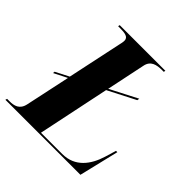

<svg xmlns="http://www.w3.org/2000/svg" viewBox="-220 -870 1026 1026"><g transform="rotate(45 293.5 -357.0)"><path d="M-35 0H532L586 -225H576L557 -162C532 -80 481 -10 385 -10H224L309 -417L465 -497L467 -510L312 -430L358 -650C367 -696 404 -704 445 -704H458L460 -714H115L113 -704H126C165 -704 192 -700 192 -673C192 -665 190 -652 186 -637L121 -331L45 -292L44 -281L119 -319L65 -66C55 -17 20 -10 -14 -10H-32Z"/></g></svg>

Font: Noto Serif Display SemiCondensed ExtraBold
Style: Italic
Weight: 800
Width: 4
Italic angle: -12°
Designer: Monotype Design Team
Foundry: Monotype Imaging Inc.
Version: Version 2.009